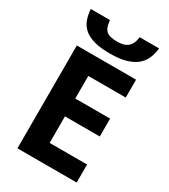

<svg xmlns="http://www.w3.org/2000/svg" viewBox="-226 -1050 1013 1154"><g transform="rotate(30 280.0 -473.0)"><path d="M501 0H89.8V-713.9H501V-589.8H241.2V-433.1H482.9V-309.1H241.2V-125H501ZM526.9 -945.8Q522.9 -906.7 509 -874.5Q495.1 -842.3 467 -819.3Q439 -796.4 394.8 -783.7Q350.6 -771 286.1 -771Q219.7 -771 176 -783.2Q132.3 -795.4 106 -818.1Q79.6 -840.8 67.6 -873Q55.7 -905.3 52.7 -945.8H186Q188.5 -918 195.1 -900.4Q201.7 -882.8 213.9 -872.8Q226.1 -862.8 244.6 -858.9Q263.2 -855 289.1 -855Q310.5 -855 328.4 -859.4Q346.2 -863.8 359.4 -874.5Q372.6 -885.3 380.9 -902.6Q389.2 -919.9 392.1 -945.8Z"/></g></svg>

Font: Droid Sans
Style: Bold
Weight: 700
Foundry: Ascender Corporation
Version: Version 1.00 build 112